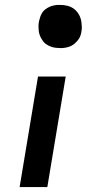

<svg xmlns="http://www.w3.org/2000/svg" viewBox="-20 -548 457 783"><path d="M60 215 135 -236H248L173 215ZM225 -352Q217 -352 208.5 -353Q200 -354 193 -356Q186 -358 179 -361.5Q172 -365 166 -369.5Q160 -374 155.5 -380Q151 -386 147.5 -392.5Q144 -399 141.5 -406.5Q139 -414 138 -422Q137 -430 137 -439.5Q137 -449 138 -454L139 -461Q141 -470 144 -479Q147 -488 152 -496Q157 -504 165 -510Q173 -516 181.5 -520Q190 -524 200.5 -526Q211 -528 217 -528H225Q233 -528 241 -527Q249 -526 256.5 -524Q264 -522 271 -518.5Q278 -515 283.5 -510.5Q289 -506 294 -500Q299 -494 302.5 -487.5Q306 -481 308.5 -473.5Q311 -466 312 -458Q313 -450 313.5 -440.5Q314 -431 313 -426L312 -419Q311 -410 307.5 -401Q304 -392 298 -384.5Q292 -377 284.5 -370.5Q277 -364 268.5 -360Q260 -356 249 -354Q238 -352 232 -352Z"/></svg>

Font: Iosevka Custom
Style: Bold Italic
Weight: 700
Italic angle: -9°
Designer: Belleve Invis
Foundry: Belleve Invis
Version: Version 30.3.1; ttfautohint (v1.8.3)